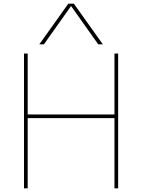

<svg xmlns="http://www.w3.org/2000/svg" viewBox="-20 -1020 770 1040"><path d="M600 0V-730H620V0ZM110 0V-730H130V0ZM120 -380V-400H610V-380ZM193 -780 350 -1000H380L537 -780H512L366 -986H364L218 -780Z"/></svg>

Font: M PLUS 1 Thin
Style: Regular
Weight: 100
Designer: Coji Morishita
Foundry: UNDERFOREST DESIGN
Version: Version 1.001